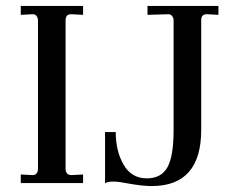

<svg xmlns="http://www.w3.org/2000/svg" viewBox="-20 -617 801 647"><path d="M50 0V-29L89 -27Q108 -27 108 -49V-548Q108 -557 103 -563.5Q98 -570 89 -569L50 -567V-597H260V-567L221 -569H219Q201 -569 201 -548V-49Q201 -27 221 -27L260 -29V0ZM491 10Q460 10 410 1Q378 -5 369 -5H361Q340 -5 334 1V-172H370Q370 -108 396.5 -62Q423 -16 475 -16Q523 -16 544 -53Q565 -90 565 -179V-548Q565 -557 559.5 -563.5Q554 -570 546 -569L477 -567V-597H716V-567L678 -569H676Q658 -569 658 -549V-179Q658 10 491 10Z"/></svg>

Font: UnnaRegular
Style: Regular
Weight: 400
Designer: Jorge de Buen Unna
Foundry: Omnibus-Type
Version: Version 2.008;hotconv 1.0.109;makeotfexe 2.5.65596